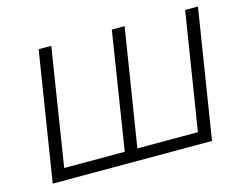

<svg xmlns="http://www.w3.org/2000/svg" viewBox="-97 -859 1291 1014"><g transform="rotate(-15 548.5 -352.5)"><path d="M74 0 186 -705H255L154 -64H485L586 -705H656L554 -64H885L987 -705H1057L945 0Z"/></g></svg>

Font: Nunito Sans 7pt Light
Style: Italic
Weight: 300
Italic angle: -9°
Designer: Vernon Adams
Foundry: Vernon Adams
Version: Version 3.101;gftools[0.9.27]